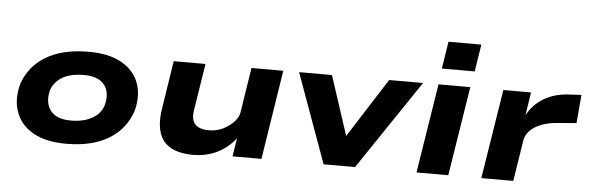

<svg xmlns="http://www.w3.org/2000/svg" viewBox="-49 -906 3303 1077"><g transform="rotate(5 1603.0 -367.5)"><path d="M350 11Q234 11 163 -30Q92 -71 66.5 -141.5Q41 -212 64 -299Q81 -350 112.5 -389.5Q144 -429 190 -457Q236 -485 296 -499.5Q356 -514 431 -514Q547 -514 618 -473.5Q689 -433 714.5 -363.5Q740 -294 717 -206Q700 -155 668.5 -115Q637 -75 591.5 -47Q546 -19 486 -4Q426 11 350 11ZM365 -121Q412 -121 448 -132.5Q484 -144 510 -166Q536 -188 547 -223Q566 -295 532 -338.5Q498 -382 416 -382Q371 -382 334.5 -371.5Q298 -361 272.5 -338.5Q247 -316 234 -282Q216 -210 249.5 -165.5Q283 -121 365 -121Z M1064 11Q988 11 939.5 -15.5Q891 -42 873.5 -96.5Q856 -151 869 -233L911 -503H1090L1049 -244Q1042 -204 1051 -180Q1060 -156 1083.5 -145Q1107 -134 1142 -134Q1183 -134 1219.5 -151.5Q1256 -169 1280.5 -195.5Q1305 -222 1309 -248L1349 -503H1528L1449 0H1286L1303 -106H1305Q1259 -47 1198 -18Q1137 11 1064 11Z M1799 0 1617 -503H1802L1916 -155H1902L2124 -503H2315L1976 0Z M2413 -593 2437 -746H2622L2598 -593ZM2322 0 2402 -503H2581L2501 0Z M2687 0 2767 -503H2923L2903 -373Q2936 -435 2996 -470.5Q3056 -506 3136 -510L3206 -514L3192 -354L3083 -345Q3032 -341 2993.5 -325.5Q2955 -310 2932.5 -287Q2910 -264 2904 -235L2867 0Z"/></g></svg>

Font: Nunito Sans 7pt Expanded ExtraBold
Style: Italic
Weight: 800
Width: 7
Italic angle: -9°
Designer: Vernon Adams
Foundry: Vernon Adams
Version: Version 3.101;gftools[0.9.27]